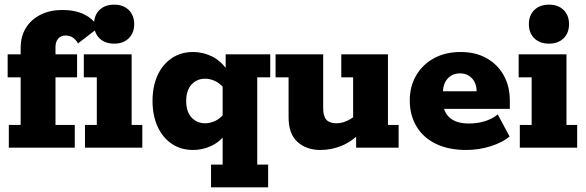

<svg xmlns="http://www.w3.org/2000/svg" viewBox="-20 -636 2525 827"><path d="M18 0V-98H69V-303H13V-402H69V-430Q69 -480 92 -516.5Q115 -553 155.5 -573Q196 -593 248 -593Q307 -593 346.5 -572Q386 -551 403 -516L316 -449Q307 -465 294 -474Q281 -483 263 -483Q242 -483 230.5 -469.5Q219 -456 219 -433V-402H312V-303H219V-98H302V0ZM346 0V-98H397V-303H341V-402H547V-98H593V0ZM472 -448Q432 -448 408.5 -471Q385 -494 385 -532Q385 -570 408.5 -593Q432 -616 472 -616Q511 -616 534.5 -593Q558 -570 558 -532Q558 -494 534.5 -471Q511 -448 472 -448Z M889 171V73H939V-70L956 -64Q929 -26 891 -8Q853 10 812 10Q758 10 718.5 -17.5Q679 -45 658 -92.5Q637 -140 637 -201Q637 -263 658 -310Q679 -357 718.5 -384.5Q758 -412 812 -412Q853 -412 891 -394Q929 -376 956 -338L952 -332V-402H1144V-303H1088V73H1135V171ZM864 -105Q884 -105 905.5 -114.5Q927 -124 945 -146L939 -99V-306L945 -256Q927 -278 905.5 -287.5Q884 -297 864 -297Q828 -297 805 -272Q782 -247 782 -201Q782 -155 805 -130Q828 -105 864 -105Z M1360 10Q1300 10 1261.5 -24.5Q1223 -59 1223 -131V-303H1167V-402H1372V-170Q1372 -135 1386 -120Q1400 -105 1429 -105Q1452 -105 1476 -116Q1500 -127 1519 -147L1501 -112V-303H1450V-402H1651V-98H1697V0H1514V-65L1535 -67Q1497 -27 1452.5 -8.5Q1408 10 1360 10Z M1988 10Q1912 10 1857.5 -16.5Q1803 -43 1774 -91.5Q1745 -140 1745 -203Q1745 -264 1772.5 -311Q1800 -358 1849 -385Q1898 -412 1964 -412Q2029 -412 2076.5 -385Q2124 -358 2150 -311Q2176 -264 2176 -202V-167H1822V-243H2033Q2033 -265 2024.5 -282Q2016 -299 2000 -309.5Q1984 -320 1961 -320Q1938 -320 1921.5 -309Q1905 -298 1896.5 -280Q1888 -262 1888 -238V-202Q1888 -155 1916.5 -129.5Q1945 -104 2000 -104Q2035 -104 2067 -113.5Q2099 -123 2124 -143L2175 -48Q2144 -22 2093 -6Q2042 10 1988 10Z M2219 0V-98H2270V-303H2214V-402H2420V-98H2466V0ZM2345 -448Q2305 -448 2281.5 -471Q2258 -494 2258 -532Q2258 -570 2281.5 -593Q2305 -616 2345 -616Q2384 -616 2407.5 -593Q2431 -570 2431 -532Q2431 -494 2407.5 -471Q2384 -448 2345 -448Z"/></svg>

Font: Rokkitt ExtraBold
Style: Regular
Weight: 800
Version: Version 3.103